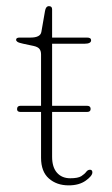

<svg xmlns="http://www.w3.org/2000/svg" viewBox="-20 -582 355 608"><path d="M34 -236.5Q34 -247 45 -247H110V-409.5Q110 -420.5 105 -427Q100 -433.5 86.5 -436.5L53.5 -443.5Q39.5 -446.5 35.2 -449.5Q31 -452.5 31 -456Q31 -463 42 -463H76.5Q108 -463 111 -481L122.5 -547Q125 -562.5 135 -562.5Q145 -562.5 145 -552.5V-463H255.5Q268.5 -463 268.5 -454.5Q268.5 -443.5 247.5 -443.5H145V-247H255.5Q267 -247 267 -237Q267 -227.5 255.5 -227.5H145V-85.5Q145 -52.5 160.5 -35Q176 -17.5 202.5 -17.5Q227 -17.5 237.5 -24.2Q248 -31 253 -37.8Q258 -44.5 265 -44.5Q272.5 -44.5 272.5 -36Q272.5 -25 251.5 -10Q230.5 5 197.5 5Q159.5 5 134.8 -16.8Q110 -38.5 110 -82.5V-227.5H45Q34 -227.5 34 -236.5Z"/></svg>

Font: Fraunces 9pt Thin
Style: Regular
Weight: 100
Version: Version 1.000;[b76b70a41]